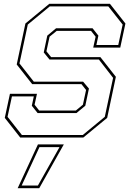

<svg xmlns="http://www.w3.org/2000/svg" viewBox="-20 -720 691 1005"><path d="M86 0 5 -103 32 -229H173.5L161 -172L185 -141.5H377L414 -172L430.5 -249L406.5 -279.5H148.5L67.5 -382.5L113 -597L238 -700H555.5L636.5 -597L609.5 -471H468L480.5 -528L456.5 -558.5H277L239.5 -528L223 -451.5L247.5 -421H505.5L586.5 -318L541 -103L416 0ZM94.5 -13.5H413.5L528.5 -108.5L572 -312.5L497.5 -408.5H239L209 -445.5L227.5 -533.5L273.5 -572H464.5L495 -533.5L484.5 -484.5H599L622 -591.5L547 -686.5H240.5L125.5 -591.5L82 -388L157 -292.5H415L445.5 -256.5L426.5 -166.5L380 -128H177L146.5 -166.5L157 -215.5H42.5L19.5 -108.5ZM72.5 265 178.5 36H314L185.5 265ZM93.5 251H178.5L291.5 50H186.5Z"/></svg>

Font: Tourney Thin
Style: Italic
Weight: 100
Italic angle: -12°
Designer: Tyler Finck
Foundry: Etcetera Type Co
Version: Version 1.015